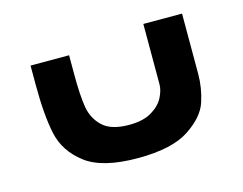

<svg xmlns="http://www.w3.org/2000/svg" viewBox="-64 -480 728 575"><g transform="rotate(-15 300.0 -192.0)"><path d="M60.5 -291V-351H180V-289.5Q180 -226.5 186.2 -189.2Q192.5 -152 218.8 -127.5Q245 -103 300.5 -103Q344 -103 370.5 -119Q397 -135 408 -156.8Q419 -178.5 419 -197V-384H539V-197Q539 -153.5 525.2 -111.5Q511.5 -69.5 458.5 -34.8Q405.5 0 300 0Q190 0 138 -39.8Q86 -79.5 73.2 -138Q60.5 -196.5 60.5 -291Z"/></g></svg>

Font: JuliaMono Black
Style: Italic
Weight: 900
Italic angle: -9°
Monospace: yes
Designer: cormullion
Foundry: corm
Version: Version 0.057; ttfautohint (v1.8.4)